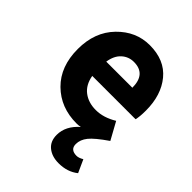

<svg xmlns="http://www.w3.org/2000/svg" viewBox="-206 -614 931 931"><g transform="rotate(45 259.0 -149.0)"><path d="M362 210Q316 210 287 186.5Q258 163 258 119Q258 58 314 9Q302 12 287 12Q178 12 107 -58Q36 -128 36 -248Q36 -364 106 -436Q176 -508 270 -508Q372 -508 426.5 -442Q481 -376 481 -270Q481 -229 475 -205H178Q187 -153 221.5 -126.5Q256 -100 307 -100Q360 -100 414 -133L463 -44Q399 0 377 27.5Q355 55 355 85Q355 123 398 123Q413 123 433 111L463 177Q422 210 362 210ZM177 -302H356Q356 -396 273 -396Q237 -396 210.5 -372Q184 -348 177 -302Z"/></g></svg>

Font: Toshiba Sans
Style: Bold
Weight: 700
Designer: Paul D. Hunt
Foundry: Toshiba Corporation
Version: Version 2.020;PS 2.0;hotconv 1.0.86;makeotf.lib2.5.63406